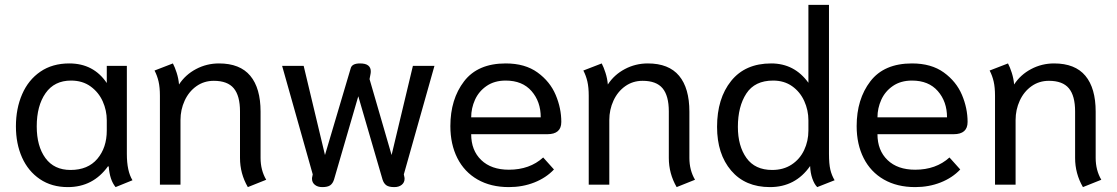

<svg xmlns="http://www.w3.org/2000/svg" viewBox="-20 -754 4562 784"><path d="M45 -238Q45 -311 70.5 -369.5Q96 -428 145 -461.5Q194 -495 263 -495Q362 -495 416 -415V-485H498V-125Q498 -55 521 -18L452 10Q428 -19 424 -74L421 -75Q360 10 257 10Q191 10 143 -22.5Q95 -55 70 -111Q45 -167 45 -238ZM416 -221V-263Q416 -303 399.5 -340Q383 -377 350 -401Q317 -425 270 -425Q202 -425 166 -373.5Q130 -322 130 -238Q130 -157 165.5 -108.5Q201 -60 268 -60Q339 -60 377.5 -105.5Q416 -151 416 -221Z M960 -109V-299Q960 -363 934.5 -393.5Q909 -424 853 -424Q813 -424 782 -402Q751 -380 734 -343Q717 -306 717 -264V0H633V-363Q633 -397 627.5 -421Q622 -445 611 -466L686 -495Q694 -480 701.5 -456.5Q709 -433 711 -409Q737 -449 780.5 -472Q824 -495 874 -495Q960 -495 1002 -444.5Q1044 -394 1044 -298V-109Q1044 -59 1067 -20L992 10Q960 -45 960 -109Z M1254 -24Q1254 -29 1255 -32L1257 -42L1132 -485H1220L1307 -121L1412 -475Q1417 -495 1450 -495Q1473 -495 1483.5 -486.5Q1494 -478 1494 -463Q1494 -456 1493 -452L1489 -431L1579 -121L1666 -485H1754L1629 -42L1631 -32Q1632 -29 1632 -24Q1632 -9 1620.5 0.5Q1609 10 1590 10Q1568 10 1557.5 2.5Q1547 -5 1542 -21L1443 -361L1344 -21Q1339 -5 1328.5 2.5Q1318 10 1296 10Q1277 10 1265.5 0.5Q1254 -9 1254 -24Z M1819 -239Q1819 -349 1875 -422Q1931 -495 2045 -495Q2124 -495 2175 -458Q2226 -421 2249 -366.5Q2272 -312 2272 -256Q2272 -206 2215 -206H1904Q1904 -140 1945 -100.5Q1986 -61 2058 -61Q2143 -61 2198 -111L2242 -62Q2210 -28 2162 -9Q2114 10 2058 10Q1984 10 1930 -21Q1876 -52 1847.5 -108.5Q1819 -165 1819 -239ZM2188 -275Q2188 -339 2150.5 -382Q2113 -425 2045 -425Q1999 -425 1967 -403Q1935 -381 1919.5 -346.5Q1904 -312 1904 -275Z M2711 -109V-299Q2711 -363 2685.5 -393.5Q2660 -424 2604 -424Q2564 -424 2533 -402Q2502 -380 2485 -343Q2468 -306 2468 -264V0H2384V-363Q2384 -397 2378.5 -421Q2373 -445 2362 -466L2437 -495Q2445 -480 2452.5 -456.5Q2460 -433 2462 -409Q2488 -449 2531.5 -472Q2575 -495 2625 -495Q2711 -495 2753 -444.5Q2795 -394 2795 -298V-109Q2795 -59 2818 -20L2743 10Q2711 -45 2711 -109Z M3288 -76Q3228 10 3124 10Q3023 10 2965.5 -57.5Q2908 -125 2908 -236Q2908 -352 2965.5 -423.5Q3023 -495 3129 -495Q3224 -495 3281 -416V-734H3365V-126Q3365 -85 3370.5 -61.5Q3376 -38 3388 -18L3317 10Q3305 -2 3297 -25Q3289 -48 3288 -76ZM3281 -221V-263Q3281 -304 3264 -341.5Q3247 -379 3214.5 -402Q3182 -425 3137 -425Q3062 -425 3027.5 -372Q2993 -319 2993 -236Q2993 -158 3028 -109Q3063 -60 3133 -60Q3179 -60 3212.5 -82Q3246 -104 3263.5 -141Q3281 -178 3281 -221Z M3478 -239Q3478 -349 3534 -422Q3590 -495 3704 -495Q3783 -495 3834 -458Q3885 -421 3908 -366.5Q3931 -312 3931 -256Q3931 -206 3874 -206H3563Q3563 -140 3604 -100.5Q3645 -61 3717 -61Q3802 -61 3857 -111L3901 -62Q3869 -28 3821 -9Q3773 10 3717 10Q3643 10 3589 -21Q3535 -52 3506.5 -108.5Q3478 -165 3478 -239ZM3847 -275Q3847 -339 3809.5 -382Q3772 -425 3704 -425Q3658 -425 3626 -403Q3594 -381 3578.5 -346.5Q3563 -312 3563 -275Z M4370 -109V-299Q4370 -363 4344.5 -393.5Q4319 -424 4263 -424Q4223 -424 4192 -402Q4161 -380 4144 -343Q4127 -306 4127 -264V0H4043V-363Q4043 -397 4037.5 -421Q4032 -445 4021 -466L4096 -495Q4104 -480 4111.5 -456.5Q4119 -433 4121 -409Q4147 -449 4190.5 -472Q4234 -495 4284 -495Q4370 -495 4412 -444.5Q4454 -394 4454 -298V-109Q4454 -59 4477 -20L4402 10Q4370 -45 4370 -109Z"/></svg>

Font: Niramit
Style: Regular
Weight: 400
Version: Version 1.000; ttfautohint (v1.6)